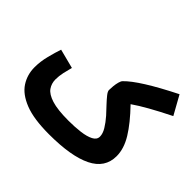

<svg xmlns="http://www.w3.org/2000/svg" viewBox="-168 -954 1198 1198"><g transform="rotate(45 430.5 -355.5)"><path d="M393 21Q258 21 179.5 -10Q101 -41 67 -93.5Q33 -146 33 -211Q33 -262 46.5 -315Q60 -368 73 -406L201 -373Q193 -344 186 -312Q179 -280 179 -250Q179 -214 198.5 -186Q218 -158 270 -141.5Q322 -125 419 -125Q475 -125 522.5 -131Q570 -137 599 -152Q628 -167 628 -194Q628 -220 609.5 -250.5Q591 -281 563 -313Q539 -339 516 -363.5Q493 -388 477.5 -407.5Q462 -427 462 -439Q462 -454 464 -474.5Q466 -495 471 -513Q476 -531 483 -538Q555 -613 792 -732L861 -608Q777 -566 718.5 -533Q660 -500 620 -472Q702 -387 745 -317Q788 -247 788 -181Q788 -78 687.5 -28.5Q587 21 393 21Z"/></g></svg>

Font: Noto Sans Arabic UI Cn XBd
Style: Regular
Weight: 800
Width: 3
Designer: Monotype Design Team, Nadine Chahine and Nizar Qandah
Foundry: Monotype Imaging Inc.
Version: Version 2.010; ttfautohint (v1.8.4.7-5d5b)